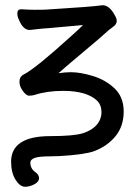

<svg xmlns="http://www.w3.org/2000/svg" viewBox="-20 -507 531 742"><path d="M77.1 214.8Q57.1 214.8 40 187.5Q22.9 160.2 22.9 118.2Q22.9 19 174.8 19Q264.2 19 299.6 8.1Q335 -2.9 353.5 -24.4Q372.1 -45.9 372.1 -74.2Q372.1 -101.1 355 -118.2Q314.9 -155.8 224.1 -155.8Q161.1 -155.8 113.8 -140.1Q104 -137.2 91.8 -137.2Q82 -137.2 68.6 -155Q55.2 -172.9 55.2 -190.9Q55.2 -210.9 71.8 -219.2Q117.2 -242.2 255.9 -368.2Q289.1 -397.9 300.8 -410.2L164.1 -397.9Q146 -397 129.4 -395Q112.8 -393.1 95.2 -391.1Q69.8 -391.1 54.2 -428.2Q46.9 -442.9 46.9 -455.1Q46.9 -471.2 62 -471.2Q91.8 -469.2 113.8 -469.2Q154.8 -469.2 162.1 -470.2Q338.9 -481 376 -486.8Q402.8 -486.8 422.9 -449.2Q431.2 -436 431.2 -425.8Q431.2 -414.1 418.9 -404.8L400.9 -391.1Q371.1 -363.8 299.6 -304Q228 -244.1 206.1 -224.1Q232.9 -228 253.9 -228Q291 -228 339.6 -213.1Q388.2 -198.2 423.1 -165Q458 -131.8 458 -75.9Q458 -20 427 18.6Q396 57.1 344.2 77.1Q306.2 90.8 210 96.2L173.8 97.2Q129.9 97.2 113.5 103.5Q97.2 109.9 97.2 121.1Q97.2 144 115.2 157.2Q130.9 168 130.9 181.2Q130.9 195.8 112.5 205.3Q94.2 214.8 77.1 214.8Z"/></svg>

Font: LXGW WenKai Screen
Style: Regular
Weight: 400
Designer: LXGW / Fontworks Inc.
Foundry: LXGW / Fontworks Inc.
Version: Version 1.510;January 18,2025